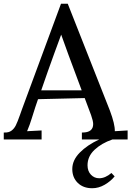

<svg xmlns="http://www.w3.org/2000/svg" viewBox="-33 -741 698 1020"><path d="M432 137Q432 168 450 187Q468 206 494 206Q526 206 559 178L576 196Q555 222 523 240.5Q491 259 457 259Q409 259 380 230.5Q351 202 351 157Q351 110 391 69.5Q431 29 494 0H402V-37H405Q462 -37 462 -82Q462 -98 451 -129L417 -220L166 -214H169Q157 -181 135 -110Q126 -80 111 -44L188 -48V0H-13V-37H-10Q13 -36 27.5 -46.5Q42 -57 51 -75Q60 -93 73 -130Q74 -134 84 -161L291 -721H327L551 -153Q578 -81 577 -44L645 -48V0H564Q506 20 469 55Q432 90 432 137ZM331 -449 292 -557 256 -459Q221 -363 186 -261H401Z"/></svg>

Font: Sumana
Style: Regular
Weight: 400
Designer: Cyreal, Alexei Vanyashin (Devanagari), Olga Karpushina (Latin)
Foundry: Cyreal
Version: Version 1.015;PS 001.015;hotconv 1.0.70;makeotf.lib2.5.58329